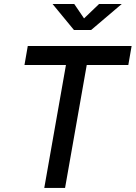

<svg xmlns="http://www.w3.org/2000/svg" viewBox="-20 -918 663 938"><path d="M196.3 0 302.2 -600.6H99.6L115.7 -693.4H623L606.9 -600.6H403.8L297.9 0ZM341.3 -771.5 236.8 -898.4H342.8L390.6 -828.1L463.9 -898.4H574.7L425.3 -771.5Z"/></svg>

Font: Cascadia Mono PL
Style: Italic
Weight: 400
Italic angle: -10°
Monospace: yes
Designer: Aaron Bell
Foundry: Saja Typeworks
Version: Version 2404.023; ttfautohint (v1.8.4)